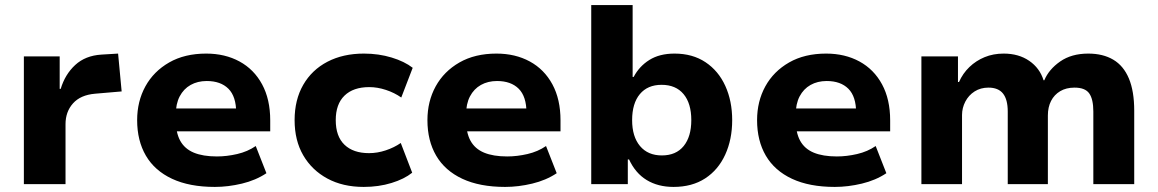

<svg xmlns="http://www.w3.org/2000/svg" viewBox="-20 -725 4561 756"><path d="M74 0V-503H215V-375H219Q236 -432 276 -469Q316 -506 379 -510L445 -514L459 -365L354 -356Q297 -351 267.5 -318Q238 -285 238 -236V0Z M826 11Q726 11 657.5 -21Q589 -53 554.5 -112Q520 -171 520 -252Q520 -326 552.5 -385Q585 -444 646 -479Q707 -514 792 -514Q866 -514 923 -483Q980 -452 1012 -393Q1044 -334 1044 -251V-208H649V-298H922L910 -281Q910 -345 879.5 -375.5Q849 -406 794 -406Q758 -406 730.5 -390.5Q703 -375 687.5 -345.5Q672 -316 672 -272V-255Q672 -203 689.5 -171Q707 -139 743 -124Q779 -109 834 -109Q873 -109 914 -118.5Q955 -128 987 -150L1029 -43Q987 -15 932.5 -2Q878 11 826 11Z M1412 11Q1330 11 1269 -22Q1208 -55 1174 -113.5Q1140 -172 1140 -252Q1140 -332 1174 -391Q1208 -450 1269.5 -482Q1331 -514 1413 -514Q1471 -514 1522 -498.5Q1573 -483 1605 -458L1560 -341Q1533 -360 1499.5 -371Q1466 -382 1434 -382Q1371 -382 1336.5 -348.5Q1302 -315 1302 -252Q1302 -188 1336.5 -155Q1371 -122 1433 -122Q1466 -122 1499 -133Q1532 -144 1558 -162L1603 -45Q1572 -20 1521.5 -4.5Q1471 11 1412 11Z M1969 11Q1869 11 1800.5 -21Q1732 -53 1697.5 -112Q1663 -171 1663 -252Q1663 -326 1695.5 -385Q1728 -444 1789 -479Q1850 -514 1935 -514Q2009 -514 2066 -483Q2123 -452 2155 -393Q2187 -334 2187 -251V-208H1792V-298H2065L2053 -281Q2053 -345 2022.5 -375.5Q1992 -406 1937 -406Q1901 -406 1873.5 -390.5Q1846 -375 1830.5 -345.5Q1815 -316 1815 -272V-255Q1815 -203 1832.5 -171Q1850 -139 1886 -124Q1922 -109 1977 -109Q2016 -109 2057 -118.5Q2098 -128 2130 -150L2172 -43Q2130 -15 2075.5 -2Q2021 11 1969 11Z M2632 11Q2571 11 2526.5 -16Q2482 -43 2457 -97H2452V0H2308V-705H2471V-422H2475Q2497 -464 2537 -489Q2577 -514 2636 -514Q2707 -514 2758 -480Q2809 -446 2836 -386.5Q2863 -327 2863 -252Q2863 -176 2835.5 -116Q2808 -56 2756.5 -22.5Q2705 11 2632 11ZM2586 -113Q2642 -113 2672 -150Q2702 -187 2702 -252Q2702 -318 2671.5 -354.5Q2641 -391 2585 -391Q2530 -391 2499.5 -354.5Q2469 -318 2469 -252Q2469 -187 2500 -150Q2531 -113 2586 -113Z M3267 11Q3167 11 3098.5 -21Q3030 -53 2995.5 -112Q2961 -171 2961 -252Q2961 -326 2993.5 -385Q3026 -444 3087 -479Q3148 -514 3233 -514Q3307 -514 3364 -483Q3421 -452 3453 -393Q3485 -334 3485 -251V-208H3090V-298H3363L3351 -281Q3351 -345 3320.5 -375.5Q3290 -406 3235 -406Q3199 -406 3171.5 -390.5Q3144 -375 3128.5 -345.5Q3113 -316 3113 -272V-255Q3113 -203 3130.5 -171Q3148 -139 3184 -124Q3220 -109 3275 -109Q3314 -109 3355 -118.5Q3396 -128 3428 -150L3470 -43Q3428 -15 3373.5 -2Q3319 11 3267 11Z M3608 0V-503H3752V-402H3756Q3771 -436 3797 -461Q3823 -486 3857 -500Q3891 -514 3932 -514Q3991 -514 4032.5 -485.5Q4074 -457 4089 -409H4092Q4110 -452 4154.5 -483Q4199 -514 4265 -514Q4323 -514 4363.5 -490Q4404 -466 4425 -416Q4446 -366 4446 -289V0H4285V-286Q4285 -334 4269 -357Q4253 -380 4211 -380Q4178 -380 4154.5 -366Q4131 -352 4118.5 -327.5Q4106 -303 4106 -270V0H3948V-286Q3948 -333 3929.5 -356.5Q3911 -380 3872 -380Q3841 -380 3817.5 -365Q3794 -350 3781 -325Q3768 -300 3768 -272V0Z"/></svg>

Font: Nunito Sans 7pt ExtraBold
Style: Regular
Weight: 800
Designer: Vernon Adams
Foundry: Vernon Adams
Version: Version 3.101;gftools[0.9.27]